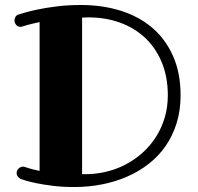

<svg xmlns="http://www.w3.org/2000/svg" viewBox="-20 -731 795 772"><path d="M654.8 -347.2Q654.8 -424.8 628.4 -485.1Q602.1 -545.4 555.9 -585.7Q509.8 -626 446.5 -645.3Q383.3 -664.6 310.1 -660.2V-30.8Q356.9 -29.3 400.9 -39.1Q444.8 -48.8 483.2 -68.6Q521.5 -88.4 553 -116.7Q584.5 -145 607.2 -180.7Q629.9 -216.3 642.3 -258.3Q654.8 -300.3 654.8 -347.2ZM706.1 -347.2Q706.1 -286.6 690.2 -235.8Q674.3 -185.1 646 -144Q617.7 -103 578.1 -72.3Q538.6 -41.5 491 -20.8Q443.4 0 389.6 10.5Q335.9 21 278.8 21Q231 21 192.1 16.1Q153.3 11.2 125.2 5.4Q97.2 -0.5 81.3 -5.6Q65.4 -10.7 64 -11.2Q56.6 -14.2 51.8 -20.8Q46.9 -27.3 46.9 -35.2Q46.9 -46.4 55.2 -53.7Q63.5 -61 73.2 -61Q75.7 -61 77.6 -60.5Q79.6 -60.1 82 -59.1Q88.4 -56.6 97.2 -54.2Q111.3 -49.8 139.2 -43.9V-642.1Q106.9 -635.3 89.8 -630.4Q79.6 -627.4 71.8 -625Q69.3 -624 67.4 -623.5Q65.4 -623 63 -623Q51.8 -623 44.9 -631.1Q38.1 -639.2 38.1 -648.9Q38.1 -657.2 42.5 -663.8Q46.9 -670.4 55.2 -672.9Q57.1 -673.3 76.9 -679.4Q96.7 -685.5 130.1 -692.6Q163.6 -699.7 208.5 -705.3Q253.4 -710.9 305.2 -710.9Q391.1 -710.9 464.4 -688.2Q537.6 -665.5 591.3 -620.1Q645 -574.7 675.5 -506.3Q706.1 -438 706.1 -347.2Z"/></svg>

Font: Ribeye
Style: Regular
Weight: 400
Designer: Astigmatic (AOETI)
Foundry: Astigmatic (AOETI)
Version: Version 1.000